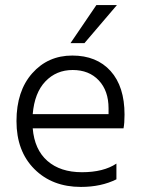

<svg xmlns="http://www.w3.org/2000/svg" viewBox="-20 -732 559 757"><path d="M313 -562H258L360 -712H441ZM109 -282H408V-305Q408 -374 369.5 -415Q331 -456 266.5 -456Q202 -456 159 -411Q116 -366 109 -282ZM299 5Q186 5 115.5 -65.5Q45 -136 45 -254.5Q45 -373 107 -443Q169 -513 265 -513Q361 -513 416 -452Q471 -391 471 -280Q471 -246 467 -226H109Q116 -142 167 -97.5Q218 -53 303 -53Q388 -53 439 -87V-25Q379 5 299 5Z"/></svg>

Font: Hind Kochi Light
Style: Regular
Weight: 300
Designer: Dhruvi Tolia
Foundry: Indian Type Foundry
Version: Version 0.702;PS 1.0;hotconv 1.0.81;makeotf.lib2.5.63406